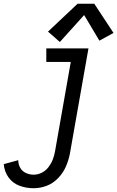

<svg xmlns="http://www.w3.org/2000/svg" viewBox="-87 -787 623 1020"><path d="M231 -564 168 -619 325 -767H414L516 -612L441 -571L360 -707ZM92 213Q52 213 16 199.5Q-20 186 -42 155Q-64 124 -67 85L10 64Q10 86 20.5 104.5Q31 123 50.5 132Q70 141 92 141Q114 141 135 130.5Q156 120 170.5 101Q185 82 193 61.5Q201 41 205 19L289 -458H159V-530H383L284 31Q277 66 262.5 99Q248 132 221.5 159.5Q195 187 161 200Q127 213 92 213Z"/></svg>

Font: Iosevka SS08
Style: Italic
Weight: 400
Italic angle: -10°
Monospace: yes
Designer: Belleve Invis
Foundry: Belleve Invis
Version: 2.1.0; ttfautohint (v1.8.2)